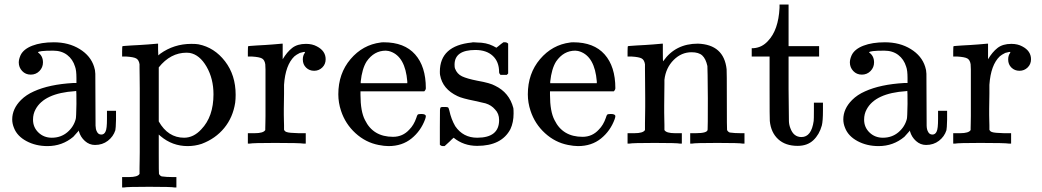

<svg xmlns="http://www.w3.org/2000/svg" viewBox="-20 -635 4607 849"><path d="M63 -359Q63 -373 71 -391Q84 -418 123 -433Q162 -448 218 -448Q284 -448 332.5 -418Q381 -388 396 -340Q401 -326 401.5 -308.5Q402 -291 402 -194Q402 -96 402.5 -79.5Q403 -63 408 -54Q414 -40 428 -40Q441 -40 447 -54Q453 -66 453 -109V-145H493V-106Q492 -66 490 -59Q481 -31 457 -12.5Q433 6 400 6Q375 6 355.5 -11.5Q336 -29 329 -54V-58Q326 -55 317 -44.5Q308 -34 304 -30Q255 11 190 11Q138 11 97 -11Q56 -33 42 -69Q34 -88 34 -107Q34 -154 73 -193Q96 -216 130 -231Q198 -262 304 -268H318V-290Q318 -324 312 -340Q302 -373 277 -392Q252 -411 215 -411Q148 -411 148 -403Q170 -388 170 -359Q170 -337 154.5 -321Q139 -305 116 -305Q93 -305 78 -321Q63 -337 63 -359ZM318 -175Q318 -233 317 -233Q314 -233 312 -232Q175 -223 137 -151Q126 -131 126 -106Q126 -72 150 -49Q174 -26 209 -26Q249 -26 277.5 -50Q306 -74 315 -109Q317 -116 318 -175Z M536 148H550Q589 148 597 134V126Q597 119 597 106.5Q597 94 597.5 77Q598 60 598 38Q598 16 598 -6.5Q598 -29 598 -55.5Q598 -82 598 -106Q598 -140 598 -177Q598 -214 598 -243Q598 -272 597.5 -296.5Q597 -321 597 -335.5Q597 -350 597 -351Q594 -370 582.5 -376.5Q571 -383 538 -385H520V-408Q520 -431 522 -431L532 -432Q542 -433 561 -434Q580 -435 598 -436Q615 -437 635 -438.5Q655 -440 665 -441Q675 -442 676 -442H679V-416L680 -390L688 -397Q749 -441 826 -441Q848 -441 858 -439Q928 -425 975 -364Q1022 -303 1022 -216Q1022 -197 1020 -181Q1010 -116 971.5 -69Q933 -22 872 1Q842 11 810 11Q742 11 690 -33L682 -40V45Q682 132 683 134Q687 142 695 145Q716 148 744 148H760V194H752Q739 191 640 191Q541 191 528 194H520V148ZM924 -218Q924 -287 893.5 -340Q863 -393 819 -401Q817 -401 812.5 -401.5Q808 -402 805 -402Q734 -402 682 -337V-98Q723 -26 794 -26Q836 -26 870 -63Q924 -119 924 -218Z M1092 -46H1106Q1145 -46 1153 -60V-68Q1153 -77 1153.5 -91Q1154 -105 1154 -122.5Q1154 -140 1154 -161.5Q1154 -183 1154 -203Q1154 -234 1154 -269.5Q1154 -305 1154 -328L1153 -351Q1150 -370 1138.5 -376.5Q1127 -383 1094 -385H1076V-408Q1076 -431 1078 -431L1088 -432Q1098 -433 1116 -434Q1134 -435 1152 -436Q1168 -437 1187 -438.5Q1206 -440 1216 -441Q1226 -442 1227 -442H1230V-373Q1249 -405 1272 -423Q1295 -441 1333 -441Q1361 -441 1381 -430Q1420 -410 1420 -373Q1420 -351 1405 -336.5Q1390 -322 1369 -322Q1348 -322 1333.5 -336Q1319 -350 1319 -372Q1319 -389 1327 -400Q1329 -404 1329 -405Q1327 -407 1306 -401Q1290 -393 1282 -386Q1242 -348 1236 -260V-221Q1235 -182 1235 -154Q1235 -141 1235 -126.5Q1235 -112 1235.5 -101Q1236 -90 1236 -81Q1236 -72 1236 -66V-61Q1240 -53 1248 -51Q1258 -47 1301 -46H1332V0H1323Q1305 -3 1196 -3Q1098 -3 1084 0H1076V-46Z M1863 -245Q1863 -238 1856 -231H1574V-216Q1574 -142 1594 -104Q1630 -30 1718 -30Q1761 -30 1790 -62Q1810 -82 1821 -114Q1824 -125 1827 -128Q1830 -131 1843 -131Q1863 -131 1863 -121Q1863 -117 1860 -108Q1841 -56 1799.5 -22.5Q1758 11 1698 11Q1679 11 1654 6Q1597 -5 1552 -46Q1507 -87 1488 -145Q1476 -181 1476 -218Q1476 -310 1530 -373.5Q1584 -437 1663 -447Q1667 -448 1677 -448Q1768 -448 1815.5 -394.5Q1863 -341 1863 -245ZM1781 -275Q1772 -384 1707 -407Q1700 -410 1686 -411Q1634 -411 1601 -363Q1581 -331 1575 -274V-267H1781Z M2082 -414Q1990 -414 1990 -349Q1990 -336 1992 -332Q2001 -308 2023 -297.5Q2045 -287 2091 -278Q2148 -268 2169 -256Q2232 -226 2250 -157Q2251 -151 2251 -133Q2251 -94 2237 -64Q2198 10 2090 10Q2030 10 1986 -26L1978 -19L1969 -10Q1963 -4 1957 1L1946 11H1938Q1931 11 1925 5V-74Q1925 -139 1925.5 -149Q1926 -159 1930 -161Q1932 -162 1946 -162Q1959 -162 1961.5 -160Q1964 -158 1967 -146Q1975 -108 1993 -77Q2028 -26 2090 -26Q2187 -26 2187 -104Q2187 -133 2169 -151Q2153 -170 2127 -178Q2110 -182 2079 -189Q2023 -200 2003 -210Q1937 -241 1926 -303Q1925 -307 1925 -318Q1925 -433 2066 -447Q2070 -449 2090 -447Q2130 -447 2160 -432L2175 -424L2184 -431Q2197 -442 2206 -448H2214Q2221 -448 2227 -442V-310L2221 -304H2193Q2187 -310 2187 -316Q2187 -362 2159 -388Q2131 -414 2082 -414Z M2701 -245Q2701 -238 2694 -231H2412V-216Q2412 -142 2432 -104Q2468 -30 2556 -30Q2599 -30 2628 -62Q2648 -82 2659 -114Q2662 -125 2665 -128Q2668 -131 2681 -131Q2701 -131 2701 -121Q2701 -117 2698 -108Q2679 -56 2637.5 -22.5Q2596 11 2536 11Q2517 11 2492 6Q2435 -5 2390 -46Q2345 -87 2326 -145Q2314 -181 2314 -218Q2314 -310 2368 -373.5Q2422 -437 2501 -447Q2505 -448 2515 -448Q2606 -448 2653.5 -394.5Q2701 -341 2701 -245ZM2619 -275Q2610 -384 2545 -407Q2538 -410 2524 -411Q2472 -411 2439 -363Q2419 -331 2413 -274V-267H2619Z M2918 -60Q2926 -46 2965 -46H2979H2995V0H2987Q2974 -3 2875 -3Q2776 -3 2763 0H2755V-46H2771H2785Q2824 -46 2832 -60V-68Q2832 -77 2832 -91Q2832 -105 2832.5 -122.5Q2833 -140 2833 -161.5Q2833 -183 2833 -203Q2833 -234 2832.5 -269.5Q2832 -305 2832 -328V-351Q2829 -370 2817.5 -376.5Q2806 -383 2773 -385H2755V-408Q2755 -431 2757 -431L2767 -432Q2777 -433 2795.5 -434Q2814 -435 2832 -436Q2849 -437 2868 -438.5Q2887 -440 2897 -441Q2907 -442 2908 -442H2911V-402Q2911 -364 2912 -364L2913 -365Q2967 -442 3066 -442Q3181 -438 3193 -329Q3194 -322 3194 -190Q3194 -62 3195 -60Q3199 -52 3207 -49Q3228 -46 3256 -46H3272V0H3264Q3251 -3 3152 -3Q3053 -3 3040 0H3032V-46H3048H3056Q3109 -46 3109 -62Q3110 -64 3110 -200Q3109 -335 3108 -343Q3101 -375 3085.5 -389.5Q3070 -404 3038 -404Q2993 -404 2959 -370Q2924 -335 2918 -282Q2918 -281 2918 -263.5Q2918 -246 2917.5 -219Q2917 -192 2917 -168Q2917 -153 2917 -136.5Q2917 -120 2917.5 -107Q2918 -94 2918 -83.5Q2918 -73 2918 -66Z M3427 -600V-615H3467V-431H3602V-385H3467V-241Q3468 -116 3468.5 -99.5Q3469 -83 3475 -68Q3489 -29 3524 -29Q3568 -29 3578 -100Q3579 -108 3579 -146V-181H3619V-146Q3619 -100 3614 -80Q3603 -40 3576.5 -15Q3550 10 3507 10Q3453 10 3421 -19.5Q3389 -49 3384 -100Q3383 -107 3383 -248V-385H3304V-422H3313Q3350 -425 3376 -454Q3422 -502 3427 -600Z M3738 -359Q3738 -373 3746 -391Q3759 -418 3798 -433Q3837 -448 3893 -448Q3959 -448 4007.5 -418Q4056 -388 4071 -340Q4076 -326 4076.5 -308.5Q4077 -291 4077 -194Q4077 -96 4077.5 -79.5Q4078 -63 4083 -54Q4089 -40 4103 -40Q4116 -40 4122 -54Q4128 -66 4128 -109V-145H4168V-106Q4167 -66 4165 -59Q4156 -31 4132 -12.5Q4108 6 4075 6Q4050 6 4030.5 -11.5Q4011 -29 4004 -54V-58Q4001 -55 3992 -44.5Q3983 -34 3979 -30Q3930 11 3865 11Q3813 11 3772 -11Q3731 -33 3717 -69Q3709 -88 3709 -107Q3709 -154 3748 -193Q3771 -216 3805 -231Q3873 -262 3979 -268H3993V-290Q3993 -324 3987 -340Q3977 -373 3952 -392Q3927 -411 3890 -411Q3823 -411 3823 -403Q3845 -388 3845 -359Q3845 -337 3829.5 -321Q3814 -305 3791 -305Q3768 -305 3753 -321Q3738 -337 3738 -359ZM3993 -175Q3993 -233 3992 -233Q3989 -233 3987 -232Q3850 -223 3812 -151Q3801 -131 3801 -106Q3801 -72 3825 -49Q3849 -26 3884 -26Q3924 -26 3952.5 -50Q3981 -74 3990 -109Q3992 -116 3993 -175Z M4211 -46H4225Q4264 -46 4272 -60V-68Q4272 -77 4272.5 -91Q4273 -105 4273 -122.5Q4273 -140 4273 -161.5Q4273 -183 4273 -203Q4273 -234 4273 -269.5Q4273 -305 4273 -328L4272 -351Q4269 -370 4257.5 -376.5Q4246 -383 4213 -385H4195V-408Q4195 -431 4197 -431L4207 -432Q4217 -433 4235 -434Q4253 -435 4271 -436Q4287 -437 4306 -438.5Q4325 -440 4335 -441Q4345 -442 4346 -442H4349V-373Q4368 -405 4391 -423Q4414 -441 4452 -441Q4480 -441 4500 -430Q4539 -410 4539 -373Q4539 -351 4524 -336.5Q4509 -322 4488 -322Q4467 -322 4452.5 -336Q4438 -350 4438 -372Q4438 -389 4446 -400Q4448 -404 4448 -405Q4446 -407 4425 -401Q4409 -393 4401 -386Q4361 -348 4355 -260V-221Q4354 -182 4354 -154Q4354 -141 4354 -126.5Q4354 -112 4354.5 -101Q4355 -90 4355 -81Q4355 -72 4355 -66V-61Q4359 -53 4367 -51Q4377 -47 4420 -46H4451V0H4442Q4424 -3 4315 -3Q4217 -3 4203 0H4195V-46Z"/></svg>

Font: KaTeX_Main
Style: Regular
Weight: 400
Version: Version 1.1; ttfautohint (v1.3)